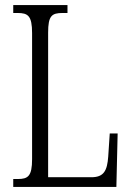

<svg xmlns="http://www.w3.org/2000/svg" viewBox="-20 -734 515 754"><path d="M32 0H437L442 -210H411L405 -119C401 -64 388 -38 339 -38H169V-606C169 -672 183 -683 226 -683H245V-714H32V-683H49C90 -683 106 -672 106 -604V-109C106 -42 90 -31 50 -31H32Z"/></svg>

Font: Noto Serif Bengali ExtraCondensed Light
Style: Regular
Weight: 300
Width: 2
Designer: Juan Bruce, Universal Thirst, Indian Type Foundry and the Monotype Design Team.
Foundry: Monotype Imaging Inc.
Version: Version 2.003